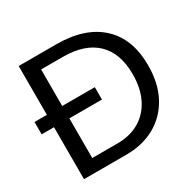

<svg xmlns="http://www.w3.org/2000/svg" viewBox="-151 -850 1024 1011"><g transform="rotate(-30 361.0 -344.0)"><path d="M674.3 -351.1Q674.3 -241.7 632.1 -163.1Q589.8 -84.5 514.4 -42.2Q439 0 339.4 0H82V-315.9H6.8V-391.1H82V-688H309.6Q484.4 -688 579.3 -600.3Q674.3 -512.7 674.3 -351.1ZM580.6 -351.1Q580.6 -479 510.5 -546.1Q440.4 -613.3 307.6 -613.3H175.3V-391.1H373.5V-315.9H175.3V-74.7H328.6Q406.2 -74.7 462.9 -108.4Q519.5 -142.1 550 -204.1Q580.6 -266.1 580.6 -351.1Z"/></g></svg>

Font: Arimo Nerd Font
Style: Regular
Weight: 400
Designer: Steve Matteson
Foundry: Monotype Imaging Inc.
Version: Version 1.33;Nerd Fonts 3.2.1